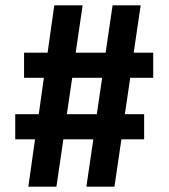

<svg xmlns="http://www.w3.org/2000/svg" viewBox="-20 -698 632 718"><path d="M553 -407H467L447 -271H519V-177H434L408 0H303L329 -177H217L191 0H86L111 -177H37V-271H125L144 -407H70V-501H158L183 -678H289L263 -501H375L401 -678H506L480 -501H553ZM342 -271 362 -407H250L230 -271Z"/></svg>

Font: Khand SemiBold
Style: Regular
Weight: 600
Designer: Devanagari: Sanchit Sawaria, Jyotish Sonowal; Latin: Satya Rajpurohit
Foundry: Indian Type Foundry
Version: Version 1.101;PS 1.0;hotconv 1.0.78;makeotf.lib2.5.61930; tt